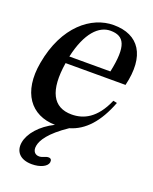

<svg xmlns="http://www.w3.org/2000/svg" viewBox="-139 -593 713 897"><g transform="rotate(20 217.0 -145.0)"><path d="M131 226C172 226 205 210 209 189C211 176 206 169 194 169C179 169 170 179 152 180C131 181 116 166 121 138C126 109 152 66 238 8C311 -13 367 -74 407 -179L388 -183C345 -83 284 -56 226 -56C133 -56 95 -128 118 -272H416C454 -429 395 -516 269 -516C159 -516 41 -425 7 -233C-21 -78 49 14 170 16C103 49 60 100 52 146C44 192 71 226 131 226ZM124 -307C152 -433 207 -486 264 -486C333 -486 357 -443 328 -307Z"/></g></svg>

Font: RL Madena Oblique
Style: Regular
Weight: 400
Italic angle: -10°
Designer: I Kadek Wantara Putra
Foundry: Roughlines ID
Version: Version 1.000;Glyphs 3.1.2 (3151)